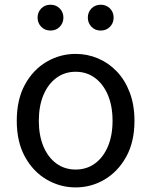

<svg xmlns="http://www.w3.org/2000/svg" viewBox="-20 -787 646 820"><path d="M303.1 13.4Q236.6 13.4 179 -20.3Q121.4 -54 86.5 -117.6Q51.6 -181.2 51.6 -271Q51.6 -361.9 86.5 -425.7Q121.4 -489.4 179 -523.1Q236.6 -556.8 303.1 -556.8Q352.9 -556.8 398.3 -537.7Q443.7 -518.6 478.8 -481.9Q513.8 -445.3 534 -392.1Q554.3 -338.9 554.3 -271Q554.3 -181.2 519.1 -117.6Q483.8 -54 426.7 -20.3Q369.7 13.4 303.1 13.4ZM303.1 -62.9Q350.2 -62.9 385.7 -88.9Q421.2 -114.9 441 -161.8Q460.7 -208.7 460.7 -271Q460.7 -333.8 441 -380.8Q421.2 -427.8 385.7 -454.2Q350.2 -480.5 303.1 -480.5Q256.1 -480.5 220.6 -454.2Q185.1 -427.8 165.4 -380.8Q145.8 -333.8 145.8 -271Q145.8 -208.7 165.4 -161.8Q185.1 -114.9 220.6 -88.9Q256.1 -62.9 303.1 -62.9ZM195.7 -656.5Q171.5 -656.5 156 -672.7Q140.5 -688.9 140.5 -711.7Q140.5 -734.8 156 -750.8Q171.5 -766.8 195.7 -766.8Q219.6 -766.8 235.2 -750.8Q250.8 -734.8 250.8 -711.7Q250.8 -688.9 235.2 -672.7Q219.6 -656.5 195.7 -656.5ZM410.2 -656.5Q386 -656.5 370.6 -672.7Q355.1 -688.9 355.1 -711.7Q355.1 -734.8 370.6 -750.8Q386 -766.8 410.2 -766.8Q434.2 -766.8 449.8 -750.8Q465.3 -734.8 465.3 -711.7Q465.3 -688.9 449.8 -672.7Q434.2 -656.5 410.2 -656.5Z"/></svg>

Font: Noto Sans HK Thin
Style: Regular
Weight: 100
Designer: Ryoko NISHIZUKA 西塚涼子 (kana, bopomofo & ideographs); Paul D. Hunt (Latin, Greek & Cyrillic); Sandoll Communications 산돌커뮤니
Foundry: Adobe
Version: Version 2.004-H2;hotconv 1.0.118;makeotfexe 2.5.65603